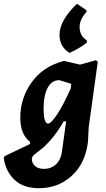

<svg xmlns="http://www.w3.org/2000/svg" viewBox="-73 -796 561 1013"><path d="M294 -517Q241 -549 241 -612Q241 -688 333 -776L382 -743L384 -734Q347 -693 347 -654Q347 -607 385 -583V-571Q341 -537 294 -517ZM267 -474 349 -455 432 -478 443 -471 395 -124 391 -46Q376 69 304 133Q232 197 133 197Q52 197 5 154Q-42 111 -53 39L-49 28L85 -36L86 -47Q34 -87 34 -175Q34 -277 93.5 -361Q153 -445 262 -474ZM157 -224Q157 -144 181 -144Q196 -144 228.5 -192.5Q261 -241 300 -329L303 -354L240 -373Q200 -373 178.5 -333Q157 -293 157 -224ZM159 95Q198 95 224 69.5Q250 44 255 -5L276 -156H263Q218 -76 157 -19L109 19Q95 30 95 44Q95 64 111.5 79.5Q128 95 159 95Z"/></svg>

Font: Alegreya Sans ExtraBold
Style: Italic
Weight: 800
Italic angle: -7°
Designer: Juan Pablo del Peral
Foundry: Huerta Tipografica
Version: Version 2.007